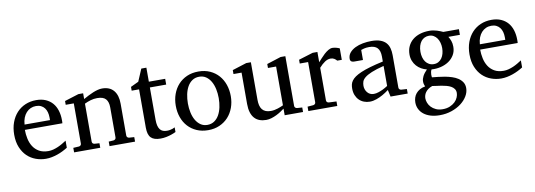

<svg xmlns="http://www.w3.org/2000/svg" viewBox="-62 -1004 4549 1634"><g transform="rotate(-10 2212.5 -187.0)"><path d="M456.1 -49.8Q435.1 -36.6 412.4 -25.4Q389.6 -14.2 365.5 -5.9Q341.3 2.4 316.4 7.3Q291.5 12.2 266.1 12.2Q220.7 12.2 178.7 -3.2Q136.7 -18.6 104.7 -49.3Q72.8 -80.1 53.5 -126.7Q34.2 -173.3 34.2 -235.8Q34.2 -294.4 51.8 -342Q69.3 -389.6 100.6 -423.6Q131.8 -457.5 174.8 -475.8Q217.8 -494.1 269 -494.1Q315.4 -494.1 350.6 -478.8Q385.7 -463.4 409.2 -436.3Q432.6 -409.2 444.3 -371.3Q456.1 -333.5 456.1 -289.1V-275.9Q456.1 -268.1 455.1 -261.2H130.9Q130.9 -223.1 138.9 -185.1Q147 -147 166 -116.7Q185.1 -86.4 217.3 -67.6Q249.5 -48.8 297.9 -48.8Q319.3 -48.8 340.3 -54.4Q361.3 -60.1 381.6 -68.8Q401.9 -77.6 420.4 -88.6Q439 -99.6 456.1 -110.8ZM356 -328.1Q356 -353 350.1 -374.3Q344.2 -395.5 332.3 -411.1Q320.3 -426.8 302 -435.8Q283.7 -444.8 258.8 -444.8Q233.9 -444.8 212.4 -435.3Q190.9 -425.8 174.6 -407.7Q158.2 -389.6 148.2 -364Q138.2 -338.4 136.2 -306.2H356Z M816.4 0V-39.1L858.4 -42Q867.2 -43 873.3 -48.8Q879.4 -54.7 879.4 -64V-324.2Q879.4 -371.6 857.4 -396.2Q835.4 -420.9 783.2 -420.9Q754.4 -420.9 726.6 -412.8Q698.7 -404.8 673.3 -392.1V-64Q673.3 -54.7 679.2 -48.8Q685.1 -43 694.3 -42L736.3 -39.1V0H510.3V-39.1L559.1 -42Q568.4 -43 574.2 -48.8Q580.1 -54.7 580.1 -64V-411.1H510.3V-443.8L632.3 -481.9H673.3V-432.1Q694.3 -443.8 716.1 -455.1Q737.8 -466.3 759.3 -475.1Q780.8 -483.9 800.8 -489Q820.8 -494.1 838.4 -494.1Q903.8 -494.1 938 -453.6Q972.2 -413.1 972.2 -339.8V-64Q972.2 -54.7 978.3 -48.8Q984.4 -43 993.2 -42L1037.1 -39.1V0Z M1390.1 -21Q1371.6 -11.7 1349.6 -4.4Q1331.1 2 1306.6 7.1Q1282.2 12.2 1255.4 12.2Q1198.7 12.2 1173.3 -14.2Q1147.9 -40.5 1147.9 -100.1V-432.1H1084V-464.8L1152.3 -497.1L1197.3 -603H1241.2V-481.9H1382.3V-432.1H1241.2V-152.8Q1241.2 -123 1246.3 -102.3Q1251.5 -81.5 1261.5 -68.6Q1271.5 -55.7 1286.4 -49.8Q1301.3 -43.9 1321.3 -43.9Q1335.9 -43.9 1348.4 -46.4Q1360.8 -48.8 1370.1 -52.2Q1380.9 -56.2 1390.1 -61Z M1802.7 -241.2Q1802.7 -282.2 1794.7 -319.8Q1786.6 -357.4 1770 -386.2Q1753.4 -415 1728.5 -432.1Q1703.6 -449.2 1669.9 -449.2Q1635.3 -449.2 1609.9 -432.1Q1584.5 -415 1568.1 -386.2Q1551.8 -357.4 1543.9 -319.8Q1536.1 -282.2 1536.1 -241.2Q1536.1 -200.7 1544.2 -163.1Q1552.2 -125.5 1568.8 -96.7Q1585.4 -67.9 1610.4 -50.5Q1635.3 -33.2 1668.9 -33.2Q1703.1 -33.2 1728.5 -50.3Q1753.9 -67.4 1770.3 -96.2Q1786.6 -125 1794.7 -162.6Q1802.7 -200.2 1802.7 -241.2ZM1906.7 -240.2Q1906.7 -187 1889.9 -140.9Q1873 -94.7 1842 -60.8Q1811 -26.9 1766.8 -7.3Q1722.7 12.2 1668 12.2Q1613.3 12.2 1569.3 -7.1Q1525.4 -26.4 1494.6 -60.1Q1463.9 -93.8 1447.5 -139.9Q1431.2 -186 1431.2 -240.2Q1431.2 -293.5 1447.8 -339.8Q1464.4 -386.2 1495.6 -420.7Q1526.9 -455.1 1571 -474.6Q1615.2 -494.1 1670.9 -494.1Q1726.6 -494.1 1770.5 -474.1Q1814.5 -454.1 1844.7 -419.7Q1875 -385.3 1890.9 -339.1Q1906.7 -293 1906.7 -240.2Z M2330.1 0V-57.1Q2317.4 -47.4 2299.1 -35.2Q2280.8 -22.9 2259.5 -12.5Q2238.3 -2 2215.1 5.1Q2191.9 12.2 2169.9 12.2Q2137.7 12.2 2112.1 2.7Q2086.4 -6.8 2068.6 -26.6Q2050.8 -46.4 2041.3 -76.9Q2031.7 -107.4 2031.7 -149.9V-420.9H1961.9V-455.1L2085 -494.1H2125V-168.9Q2125 -142.6 2130.1 -121.6Q2135.3 -100.6 2146.7 -85.9Q2158.2 -71.3 2176.8 -63.7Q2195.3 -56.2 2221.7 -56.2Q2236.8 -56.2 2252.4 -59.1Q2268.1 -62 2282.2 -66.7Q2296.4 -71.3 2308.8 -76.4Q2321.3 -81.5 2330.1 -85.9V-420.9H2259.8V-455.1L2381.8 -494.1H2422.9V-64Q2422.9 -54.7 2429.4 -48.8Q2436 -43 2444.8 -42L2488.8 -39.1V0Z M2851.6 -379.9Q2841.8 -391.1 2829.1 -399.2Q2816.4 -407.2 2797.9 -407.2Q2773.4 -407.2 2748.5 -390.9Q2723.6 -374.5 2697.8 -345.2V-64Q2697.8 -54.7 2703.6 -48.8Q2709.5 -43 2718.8 -42L2784.7 -39.1V0H2534.7V-38.1L2584 -42Q2592.8 -43 2598.9 -48.8Q2605 -54.7 2605 -64V-411.1H2532.7V-443.8L2656.7 -481.9H2697.8V-393.1Q2708.5 -404.8 2723.9 -422.1Q2739.3 -439.5 2756.8 -455.6Q2774.4 -471.7 2793.2 -482.9Q2812 -494.1 2829.6 -494.1Q2837.4 -494.1 2846.2 -492.7Q2855 -491.2 2863.3 -489Q2871.6 -486.8 2878.7 -484.1Q2885.7 -481.4 2890.6 -479V-379.9Z M3231.9 -267.1Q3164.6 -250 3125 -233.4Q3085.4 -216.8 3065.2 -200Q3044.9 -183.1 3039.3 -165.8Q3033.7 -148.4 3033.7 -129.9Q3033.7 -114.3 3038.8 -99.4Q3043.9 -84.5 3053.5 -72.8Q3063 -61 3076.9 -54Q3090.8 -46.9 3108.9 -46.9Q3128.9 -46.9 3150.6 -54.2Q3172.4 -61.5 3190.4 -70.3Q3211.4 -80.6 3231.9 -94.2ZM3245.1 0 3231.9 -59.1Q3205.6 -39.1 3177.7 -23.4Q3165.5 -16.6 3151.9 -10.3Q3138.2 -3.9 3123.8 1.2Q3109.4 6.3 3094.5 9.3Q3079.6 12.2 3064.9 12.2Q3037.6 12.2 3013.9 2.9Q2990.2 -6.3 2972.7 -23.9Q2955.1 -41.5 2945.1 -66.4Q2935.1 -91.3 2935.1 -123Q2935.1 -141.6 2938.7 -158.2Q2942.4 -174.8 2953.6 -190.4Q2964.8 -206.1 2985.1 -220.5Q3005.4 -234.9 3038.3 -249Q3071.3 -263.2 3118.9 -277.1Q3166.5 -291 3231.9 -305.2V-348.1Q3231.9 -398.4 3209.5 -422.6Q3187 -446.8 3138.7 -446.8Q3112.3 -446.8 3093.8 -441.9Q3075.2 -437 3067.9 -434.1V-347.2H2995.1Q2988.3 -347.2 2981.7 -348.1Q2975.1 -349.1 2969.7 -352.3Q2964.4 -355.5 2961.2 -361.1Q2958 -366.7 2958 -376Q2958 -406.7 2976.6 -429Q2995.1 -451.2 3024.9 -465.8Q3054.7 -480.5 3091.8 -487.3Q3128.9 -494.1 3166 -494.1Q3212.4 -494.1 3242.9 -482.9Q3273.4 -471.7 3291.3 -451.7Q3309.1 -431.6 3316.4 -404.3Q3323.7 -377 3323.7 -344.2V-64Q3323.7 -54.7 3329.8 -48.8Q3335.9 -43 3344.7 -42L3393.1 -39.1V0Z M3805.7 66.9Q3805.7 46.4 3795.4 32Q3785.2 17.6 3768.3 8.3Q3751.5 -1 3730.2 -6.6Q3709 -12.2 3687.3 -15.9Q3665.5 -19.5 3645.3 -21.7Q3625 -23.9 3609.9 -26.9Q3587.9 -19 3573.2 -8.1Q3558.6 2.9 3549.8 15.6Q3541 28.3 3537.4 41.5Q3533.7 54.7 3533.7 66.9Q3533.7 85 3541.5 105.5Q3549.3 126 3565.4 143.1Q3581.5 160.2 3606.2 171.6Q3630.9 183.1 3664.6 183.1Q3700.2 183.1 3726.8 171.6Q3753.4 160.2 3771 143.1Q3788.6 126 3797.1 105.5Q3805.7 85 3805.7 66.9ZM3749.5 -331.1Q3749.5 -354.5 3743.4 -376.7Q3737.3 -398.9 3725.6 -415.8Q3713.9 -432.6 3696.5 -442.9Q3679.2 -453.1 3656.7 -453.1Q3635.7 -453.1 3618.2 -444.8Q3600.6 -436.5 3588.1 -420.7Q3575.7 -404.8 3568.6 -381.8Q3561.5 -358.9 3561.5 -330.1Q3561.5 -305.2 3567.6 -283Q3573.7 -260.7 3585.7 -244.1Q3597.7 -227.5 3615.5 -217.8Q3633.3 -208 3656.7 -208Q3679.2 -208 3696.5 -217.8Q3713.9 -227.5 3725.6 -244.1Q3737.3 -260.7 3743.4 -283.2Q3749.5 -305.7 3749.5 -331.1ZM3817.9 -415Q3829.1 -397 3836.9 -375.7Q3844.7 -354.5 3844.7 -325.2Q3844.7 -285.6 3826.7 -254.9Q3808.6 -224.1 3778.6 -203.6Q3748.5 -183.1 3709.7 -173.6Q3670.9 -164.1 3628.9 -167Q3623 -157.2 3620.8 -146Q3618.7 -134.8 3618.4 -125Q3618.2 -115.2 3619.1 -108.2Q3620.1 -101.1 3620.6 -100.1Q3643.1 -97.7 3671.9 -94.7Q3700.7 -91.8 3730.7 -86.2Q3760.7 -80.6 3789.8 -71.3Q3818.8 -62 3841.3 -47.1Q3863.8 -32.2 3877.7 -11Q3891.6 10.3 3891.6 40Q3891.6 75.7 3871.3 109.6Q3851.1 143.6 3815.9 170.2Q3780.8 196.8 3733.4 212.9Q3686 229 3631.8 229Q3586.9 229 3552 218.3Q3517.1 207.5 3493.2 188.5Q3469.2 169.4 3456.5 143.3Q3443.8 117.2 3443.8 86.9Q3443.8 64.9 3450.2 45.2Q3456.5 25.4 3469.7 9.5Q3482.9 -6.3 3502.7 -17.8Q3522.5 -29.3 3549.8 -34.2Q3546.9 -42 3544.9 -47.1Q3543 -52.2 3541.7 -56.9Q3540.5 -61.5 3540 -66.7Q3539.6 -71.8 3539.6 -80.1Q3539.6 -99.6 3551.5 -123.3Q3563.5 -147 3589.8 -173.8Q3564.9 -179.7 3542.5 -192.4Q3520 -205.1 3502.9 -224.4Q3485.8 -243.7 3475.8 -268.8Q3465.8 -293.9 3465.8 -324.2Q3465.8 -363.8 3480.5 -395.3Q3495.1 -426.8 3521.5 -448.7Q3547.9 -470.7 3584.7 -482.4Q3621.6 -494.1 3666.5 -494.1Q3684.1 -494.1 3700.9 -491.2Q3717.8 -488.3 3732.7 -483.6Q3747.6 -479 3760.3 -473.6Q3772.9 -468.3 3782.7 -463.9H3917.5V-415Z M4390.6 -49.8Q4369.6 -36.6 4346.9 -25.4Q4324.2 -14.2 4300 -5.9Q4275.9 2.4 4251 7.3Q4226.1 12.2 4200.7 12.2Q4155.3 12.2 4113.3 -3.2Q4071.3 -18.6 4039.3 -49.3Q4007.3 -80.1 3988 -126.7Q3968.8 -173.3 3968.8 -235.8Q3968.8 -294.4 3986.3 -342Q4003.9 -389.6 4035.2 -423.6Q4066.4 -457.5 4109.4 -475.8Q4152.3 -494.1 4203.6 -494.1Q4250 -494.1 4285.2 -478.8Q4320.3 -463.4 4343.8 -436.3Q4367.2 -409.2 4378.9 -371.3Q4390.6 -333.5 4390.6 -289.1V-275.9Q4390.6 -268.1 4389.6 -261.2H4065.4Q4065.4 -223.1 4073.5 -185.1Q4081.5 -147 4100.6 -116.7Q4119.6 -86.4 4151.9 -67.6Q4184.1 -48.8 4232.4 -48.8Q4253.9 -48.8 4274.9 -54.4Q4295.9 -60.1 4316.2 -68.8Q4336.4 -77.6 4355 -88.6Q4373.5 -99.6 4390.6 -110.8ZM4290.5 -328.1Q4290.5 -353 4284.7 -374.3Q4278.8 -395.5 4266.8 -411.1Q4254.9 -426.8 4236.6 -435.8Q4218.3 -444.8 4193.4 -444.8Q4168.5 -444.8 4147 -435.3Q4125.5 -425.8 4109.1 -407.7Q4092.8 -389.6 4082.8 -364Q4072.8 -338.4 4070.8 -306.2H4290.5Z"/></g></svg>

Font: BabelStone Ogham Pictish
Style: Regular
Weight: 400
Designer: Andrew West
Foundry: BabelStone
Version: Version 1.02 March 14, 2022